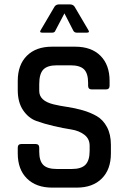

<svg xmlns="http://www.w3.org/2000/svg" viewBox="-20 -856 588 876"><path d="M61 -156V-182Q61 -199 78 -199H142Q159 -199 159 -182V-164Q159 -122 177.5 -103.5Q196 -85 239 -85H308Q351 -85 370 -104.5Q389 -124 389 -168V-191Q389 -223 364.5 -241.5Q340 -260 304 -265.5Q268 -271 225 -281Q182 -291 146 -304Q110 -317 85.5 -353Q61 -389 61 -445V-487Q61 -560 102.5 -601.5Q144 -643 217 -643H323Q397 -643 438.5 -601.5Q480 -560 480 -487V-465Q480 -448 463 -448H399Q382 -448 382 -465V-478Q382 -521 363.5 -539.5Q345 -558 302 -558H239Q196 -558 177.5 -538.5Q159 -519 159 -472V-441Q159 -396 224 -380Q253 -373 287.5 -368Q322 -363 357 -353Q392 -343 421 -326.5Q450 -310 468 -276.5Q486 -243 486 -195V-156Q486 -83 444.5 -41.5Q403 0 330 0H218Q145 0 103 -41.5Q61 -83 61 -156ZM376 -707H330Q319 -707 314 -717L274 -795L233 -717Q230 -707 218 -707H173Q158 -707 166 -719L229 -826Q236 -836 250 -836H298Q313 -836 320 -826L383 -719Q391 -707 376 -707Z"/></svg>

Font: Rajdhani Semibold
Style: Regular
Weight: 600
Designer: Satya Rajpurohit, Jyotish Sonowal
Foundry: Indian Type Foundry
Version: Version 1.200;PS 1.0;hotconv 1.0.78;makeotf.lib2.5.61930; tt